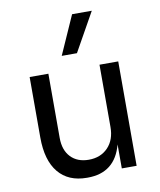

<svg xmlns="http://www.w3.org/2000/svg" viewBox="-90 -881 808 969"><g transform="rotate(-10 314.0 -397.0)"><path d="M80 -225V-535H176V-206Q176 -143 210 -107.5Q244 -72 302 -72Q363 -72 400.5 -111Q438 -150 438 -216V-535H534V0H458V-123Q421 16 281 16H277Q182 16 131 -46Q80 -108 80 -225ZM346 -810H447L336 -612H258Z"/></g></svg>

Font: Sora-SIA
Style: Regular
Weight: 400
Designer: Jonathan Barnbrook, Julián Moncada
Foundry: Barnbrook Fonts
Version: Version 2.000